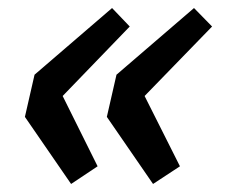

<svg xmlns="http://www.w3.org/2000/svg" viewBox="-20 -525 569 478"><path d="M42 -234 66 -339 259 -505 303 -459 136 -286 223 -111 157 -67ZM246 -234 270 -339 463 -505 508 -459 340 -286 428 -111 361 -67Z"/></svg>

Font: KaiGen Gothic CN Bold
Style: Bold
Weight: 700
Designer: Ryoko NISHIZUKA  (kana & ideographs); Paul D. Hunt (Latin, Greek & Cyrillic); Wenlong ZHANG  (bopomofo); Sandoll Communi
Foundry: Adobe Systems Incorporated
Version: Version 1.002.20150501